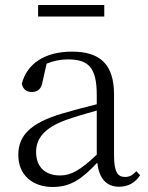

<svg xmlns="http://www.w3.org/2000/svg" viewBox="-20 -732 591 766"><path d="M132 -666H396V-712H132ZM455 13C490 13 519 -2 539 -33L524 -49C508 -32 496 -26 479 -26C450 -26 435 -45 435 -111V-354C435 -476 379 -526 267 -526C160 -526 88 -479 67 -398C71 -377 85 -365 107 -365C130 -365 145 -376 150 -407L166 -478C195 -490 223 -495 250 -495C330 -495 366 -466 366 -354V-316C321 -305 272 -292 228 -279C100 -241 53 -190 53 -114C53 -31 113 14 190 14C262 14 307 -18 368 -83C375 -23 402 13 455 13ZM366 -115C300 -52 262 -32 220 -32C162 -32 124 -64 124 -126C124 -179 156 -221 242 -253C279 -266 323 -279 366 -291Z"/></svg>

Font: Noto Serif CJK KR Light
Style: Regular
Weight: 300
Designer: Ryoko NISHIZUKA 西塚涼子 (kana & ideographs); Frank Grießhammer (Latin, Greek & Cyrillic); Wenlong ZHANG 张文龙 (bopomofo); San
Foundry: Adobe
Version: Version 2.001;hotconv 1.1.0;makeotfexe 2.6.0